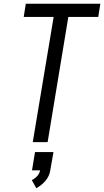

<svg xmlns="http://www.w3.org/2000/svg" viewBox="-20 -755 553 1020"><path d="M154 0 265 -665H106L117 -735H513L502 -665H343L233 0ZM173 245 149 202Q165 194 177.5 180.5Q190 167 193 150H150L166 53H264L247 150Q245 165 238.5 179Q232 193 222 205Q212 217 199.5 227Q187 237 173 245Z"/></svg>

Font: Iosevka SS04
Style: Italic
Weight: 400
Italic angle: -9°
Monospace: yes
Designer: Belleve Invis
Foundry: Belleve Invis
Version: Version 19.0.0; ttfautohint (v1.8.4)